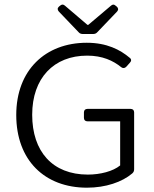

<svg xmlns="http://www.w3.org/2000/svg" viewBox="-20 -828 690 859"><path d="M243.2 -776.4 332 -683.6C336.9 -677.7 343.8 -675.8 351.6 -675.8H395.5C403.3 -675.8 410.2 -677.7 415 -683.6L503.9 -776.4C510.7 -784.2 509.8 -792 502 -798.8L497.1 -802.7C489.3 -809.6 483.4 -808.6 475.6 -801.8L375 -716.8H371.1L270.5 -802.7C262.7 -809.6 255.9 -808.6 249 -802.7L244.1 -798.8C236.3 -792 236.3 -784.2 243.2 -776.4ZM52.7 -313.5C52.7 -111.3 179.7 11.7 369.1 11.7C453.1 11.7 526.4 -13.7 571.3 -51.8C578.1 -57.6 580.1 -63.5 580.1 -71.3V-325.2C580.1 -335 574.2 -340.8 564.5 -340.8H371.1C361.3 -340.8 355.5 -335 355.5 -325.2V-300.8C355.5 -291 361.3 -285.2 371.1 -285.2H517.6V-87.9C485.4 -61.5 428.7 -46.9 373 -46.9C214.8 -46.9 124 -150.4 124 -314.5C124 -478.5 220.7 -579.1 370.1 -579.1C438.5 -579.1 486.3 -556.6 522.5 -527.3C530.3 -521.5 538.1 -522.5 544.9 -529.3L561.5 -547.9C568.4 -554.7 568.4 -563.5 560.5 -569.3C517.6 -605.5 458 -636.7 368.2 -636.7C183.6 -636.7 52.7 -514.6 52.7 -313.5Z"/></svg>

Font: Ed Sans Neue Light
Style: Regular
Weight: 300
Designer: Stephen Hutchings
Version: Version 1.004;PS 001.004;hotconv 1.0.88;makeotf.lib2.5.64775